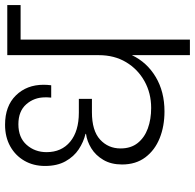

<svg xmlns="http://www.w3.org/2000/svg" viewBox="-26 -764 789 778"><g transform="rotate(-90 369.0 -374.5)"><path d="M307 -103Q247 -103 198.5 -122.5Q150 -142 121 -180.5Q92 -219 92 -275Q92 -319 110.5 -350.5Q129 -382 157.5 -399.5Q186 -417 216 -421V-423Q183 -431 153.5 -450.5Q124 -470 105 -504Q86 -538 86 -587Q86 -634 107 -670.5Q128 -707 165.5 -728Q203 -749 253 -749Q329 -749 372 -705Q415 -661 415 -593Q415 -579 413 -562H363Q364 -572 364 -577.5Q364 -583 364 -587Q364 -631 336 -663Q308 -695 255 -695Q201 -695 171.5 -661.5Q142 -628 142 -581Q142 -520 184.5 -485Q227 -450 302 -450H358V-397H304Q229 -397 193 -364Q157 -331 157 -281Q157 -239 179 -211.5Q201 -184 238 -170.5Q275 -157 321 -157Q381 -157 429.5 -184Q478 -211 506.5 -258.5Q535 -306 535 -369V-740H738V-686H598V0H535V-235Q506 -174 446.5 -138.5Q387 -103 307 -103Z"/></g></svg>

Font: Poppins Light
Style: Regular
Weight: 300
Designer: Ninad Kale (Devanagari), Jonny Pinhorn (Latin)
Version: Version 5.002